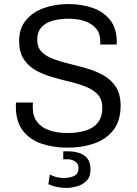

<svg xmlns="http://www.w3.org/2000/svg" viewBox="-20 -716 673 944"><path d="M312 10Q242 10 184.5 -9.5Q127 -29 92.5 -73.5Q58 -118 58 -192Q58 -197 58 -202Q58 -207 59 -212H142Q141 -206 141 -200Q141 -194 141 -188Q141 -144 163 -116Q185 -88 223.5 -75Q262 -62 311 -62Q362 -62 401 -74Q440 -86 461.5 -113.5Q483 -141 483 -187Q483 -227 461 -251Q439 -275 402.5 -289.5Q366 -304 322 -314.5Q278 -325 235 -337.5Q192 -350 155.5 -370.5Q119 -391 96.5 -425.5Q74 -460 74 -514Q74 -576 107.5 -616.5Q141 -657 196 -676.5Q251 -696 316 -696Q382 -696 436 -677Q490 -658 522 -617Q554 -576 554 -510V-497H473V-515Q473 -551 452.5 -575.5Q432 -600 397 -612Q362 -624 317 -624Q274 -624 238.5 -614Q203 -604 183 -581Q163 -558 163 -520Q163 -483 185 -461Q207 -439 243.5 -425.5Q280 -412 324 -401.5Q368 -391 411.5 -378Q455 -365 491.5 -344Q528 -323 550.5 -287.5Q573 -252 573 -197Q573 -122 537.5 -76.5Q502 -31 443 -10.5Q384 10 312 10ZM307 208Q284 208 260.5 203.5Q237 199 218 190L225 142Q235 148 253 153.5Q271 159 298 159Q323 159 344.5 149Q366 139 366 110Q366 89 349.5 78Q333 67 312 67H291V28H315Q342 28 367.5 35.5Q393 43 409 62.5Q425 82 425 117Q425 154 405 173.5Q385 193 357.5 200.5Q330 208 307 208Z"/></svg>

Font: Chivo Medium Light
Style: Regular
Weight: 300
Version: Version 2.002